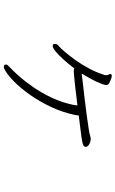

<svg xmlns="http://www.w3.org/2000/svg" viewBox="187 -776 625 1040"><g transform="rotate(90 500.0 -256.5)"><path d="M606 -367Q606 -362 603 -348Q588 -280 560.5 -221.5Q533 -163 500.5 -115.5Q468 -68 436 -34Q404 0 378.5 18Q353 36 342 36Q335 36 332 31Q330 29 330 24Q330 19 334 14.5Q338 10 343 5Q363 -13 392 -45.5Q421 -78 452.5 -123.5Q484 -169 510.5 -225.5Q537 -282 550 -347Q551 -350 551 -358V-363Q499 -356 452 -351Q405 -346 383 -344Q378 -344 374 -343.5Q370 -343 366 -343Q359 -343 351 -346Q327 -314 302.5 -287Q278 -260 259 -244.5Q240 -229 230 -229Q218 -229 218 -241Q218 -246 220.5 -251.5Q223 -257 230 -262Q239 -269 259 -292Q279 -315 304 -349.5Q329 -384 351.5 -426Q374 -468 387 -511Q388 -513 388 -518Q388 -526 384.5 -532Q381 -538 381 -542Q381 -544 382 -545Q385 -549 392 -549Q401 -549 425 -538Q441 -532 441 -519Q441 -506 424.5 -469.5Q408 -433 379 -386Q392 -388 428.5 -392Q465 -396 511.5 -401.5Q558 -407 602.5 -413Q647 -419 679 -424Q711 -429 717 -432Q725 -435 733 -435Q747 -435 761.5 -427Q776 -419 776 -407Q776 -399 765 -394Q754 -389 717.5 -384Q681 -379 606 -370Z"/></g></svg>

Font: Moon Stars Kai T HW Light
Style: Regular
Weight: 300
Designer: GuiWonder
Version: Version 1.101